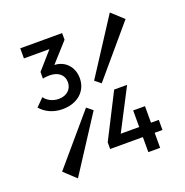

<svg xmlns="http://www.w3.org/2000/svg" viewBox="-128 -819 913 948"><g transform="rotate(-20 328.0 -345.0)"><path d="M279 -302 60 -45 122 13 310 -277ZM54 -384C80 -353 121 -334 169 -334C247 -334 300 -381 300 -449C300 -510 258 -552 204 -553L294 -653V-688H74V-635H208L128 -544V-509C139 -512 153 -513 164 -513C209 -513 238 -489 238 -451C238 -413 209 -388 168 -388C138 -388 109 -402 94 -424ZM321 -69H493V10H555V-69H596V-122H555V-209H493V-122H396L508 -338H440L321 -104ZM362 -413 393 -388 612 -646 550 -703Z"/></g></svg>

Font: MV Cash Light
Style: Regular
Weight: 300
Designer: Rodrigo Fuenzalida
Foundry: fragTYPE
Version: Version 1.100;Glyphs 3.1.2 (3151)